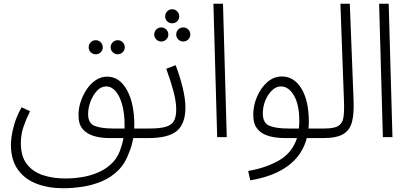

<svg xmlns="http://www.w3.org/2000/svg" viewBox="-20 -730 2182 1022"><path d="M607 -441Q591 -441 580 -452Q569 -463 569 -478Q569 -494 580 -505Q591 -516 607 -516Q622 -516 633 -505Q644 -494 644 -478Q644 -463 633 -452Q622 -441 607 -441ZM490 -441Q474 -441 463 -452Q452 -463 452 -478Q452 -494 463 -505Q474 -516 490 -516Q505 -516 516 -505Q527 -494 527 -478Q527 -463 516 -452Q505 -441 490 -441Z M316 272Q238 272 175 248Q112 224 75 172.5Q38 121 38 39Q38 26 41.5 -2.5Q45 -31 57 -71.5Q69 -112 95 -159L140 -138Q119 -96 105 -55Q91 -14 91 31Q91 102 122.5 143Q154 184 207.5 202Q261 220 327 220Q374 220 421 212Q468 204 510 184.5Q552 165 582.5 132Q613 99 626 49Q633 30 637 5H563Q519 5 481.5 -5.5Q444 -16 421 -42Q398 -68 398 -114Q397 -149 408.5 -185.5Q420 -222 440.5 -253Q461 -284 489 -303Q517 -322 551 -322Q616 -322 655.5 -251Q695 -180 695 -63Q695 -54 694 -46H775Q801 -46 801 -22Q801 -11 792.5 -3Q784 5 768 5H689Q682 48 667 82Q647 139 610 176Q573 213 524.5 234Q476 255 422 263.5Q368 272 316 272ZM579 -46H643Q643 -57 643 -67Q643 -126 630.5 -172Q618 -218 596 -244Q574 -270 545 -270Q518 -270 496.5 -247Q475 -224 462 -190Q449 -156 449 -122Q449 -73 485 -59.5Q521 -46 579 -46Z M897 -606Q881 -606 870 -616.5Q859 -627 859 -643Q859 -658 870 -669.5Q881 -681 897 -681Q912 -681 923 -669.5Q934 -658 934 -643Q934 -627 923 -616.5Q912 -606 897 -606ZM838 -509Q823 -509 812 -520Q801 -531 801 -546Q801 -562 812 -573Q823 -584 838 -584Q854 -584 865 -573Q876 -562 876 -546Q876 -531 865 -520Q854 -509 838 -509ZM955 -509Q940 -509 929 -520Q918 -531 918 -546Q918 -562 929 -573Q940 -584 955 -584Q971 -584 982 -573Q993 -562 993 -546Q993 -531 982 -520Q971 -509 955 -509Z M768 5 775 -46Q829 -46 860.5 -54.5Q892 -63 905 -85Q918 -107 918 -147Q918 -190 903 -245.5Q888 -301 865 -364L915 -383Q937 -326 952 -265Q967 -204 967 -158Q967 -72 922 -33.5Q877 5 768 5Z M1136 0 1116 -710H1167L1187 0Z M1312 230 1301 180Q1395 164 1465 124Q1535 84 1561 5H1499Q1449 5 1410.5 -6Q1372 -17 1350 -44Q1328 -71 1328 -118Q1328 -168 1348 -215Q1368 -262 1402.5 -292.5Q1437 -323 1481 -323Q1545 -323 1584.5 -258.5Q1624 -194 1624 -79Q1624 -62 1622 -46H1707Q1733 -46 1733 -22Q1733 -10 1724 -2.5Q1715 5 1700 5H1613Q1590 95 1514 152Q1438 209 1312 230ZM1513 -46H1571Q1573 -63 1573 -82Q1574 -170 1545.5 -220Q1517 -270 1475 -270Q1450 -270 1428 -249Q1406 -228 1392.5 -195.5Q1379 -163 1379 -127Q1379 -74 1415 -60Q1451 -46 1513 -46Z M1700 5 1707 -46Q1758 -46 1780.5 -59.5Q1803 -73 1808 -104.5Q1813 -136 1811 -190L1792 -710H1842L1862 -196Q1865 -127 1854 -82.5Q1843 -38 1807.5 -16.5Q1772 5 1700 5Z M2018 0 1998 -710H2049L2069 0Z"/></svg>

Font: Noto Sans Arabic SemCond Light
Style: Regular
Weight: 300
Width: 4
Designer: Monotype Design Team, Nadine Chahine, Nizar Qandah and Khaled Hosny
Foundry: Monotype Imaging Inc.
Version: Version 2.012; ttfautohint (v1.8.4.7-5d5b)